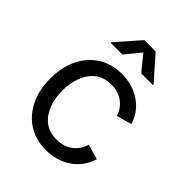

<svg xmlns="http://www.w3.org/2000/svg" viewBox="-218 -878 1006 1006"><g transform="rotate(45 285.5 -375.0)"><path d="M299.3 11.7Q225.1 11.7 169.2 -23.4Q113.3 -58.6 82 -122.1Q50.8 -185.5 50.8 -269.5Q50.8 -355 82 -418.7Q113.3 -482.4 169.2 -517.6Q225.1 -552.7 299.3 -552.7Q378.4 -552.7 438.2 -512.9Q498 -473.1 520.5 -401.9L436 -377.9Q423.8 -419.9 388.4 -447Q353 -474.1 299.3 -474.1Q244.6 -474.1 209.5 -445.6Q174.3 -417 157.2 -370.6Q140.1 -324.2 140.1 -269.5Q140.1 -215.8 157.2 -169.7Q174.3 -123.5 209.5 -95.2Q244.6 -66.9 299.3 -66.9Q354.5 -66.9 390.4 -95Q426.3 -123 438.5 -167.5L522.5 -143.6Q500.5 -70.8 439.9 -29.5Q379.4 11.7 299.3 11.7ZM229 -626H142.6V-630.4L257.3 -760.7H340.8L456.1 -630.4V-626H368.7L299.3 -711.4Z"/></g></svg>

Font: Inter
Style: Regular
Weight: 400
Designer: Rasmus Andersson
Foundry: rsms
Version: Version 4.001;git-9221beed3